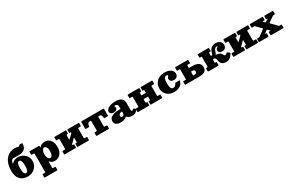

<svg xmlns="http://www.w3.org/2000/svg" viewBox="239 -2734 7443 4931"><g transform="rotate(-30 3960.5 -268.5)"><path d="M628 -782.5Q628.5 -714.5 606.2 -672.5Q584 -630.5 547.2 -608.2Q510.5 -586 466 -578Q421.5 -570 378 -570Q331.5 -570 296 -574Q260.5 -578 234 -575Q207.5 -572 189 -553Q170.5 -534 158.5 -487.5Q152.5 -464 156.8 -459.8Q161 -455.5 178 -474Q200.5 -498.5 243.2 -519.2Q286 -540 339 -540Q405 -540 458.2 -517.8Q511.5 -495.5 549.5 -457.5Q587.5 -419.5 607.8 -371Q628 -322.5 628 -270Q628 -190 590 -124.2Q552 -58.5 484.5 -19.2Q417 20 329 20Q182 20 103.5 -67Q25 -154 25 -315Q25 -433.5 54 -521Q83 -608.5 133.5 -666.2Q184 -724 249.8 -752.2Q315.5 -780.5 389 -780.5Q420.5 -780.5 446 -774.8Q471.5 -769 489.8 -764.8Q508 -760.5 518.5 -763.5Q529 -766.5 530.5 -783.5Q531.5 -792 533.2 -794.5Q535 -797 544.5 -797H615Q623.5 -797 625.8 -794.2Q628 -791.5 628 -782.5ZM255 -270Q255 -177 271.8 -128.5Q288.5 -80 329 -80Q366 -80 384.5 -126Q403 -172 403 -250Q403 -343 384.5 -391.5Q366 -440 329 -440Q288.5 -440 271.8 -394Q255 -348 255 -270Z M675.5 -441V-497.5Q675.5 -513 680.5 -516.5Q685.5 -520 700 -520H953Q963.5 -520 969.5 -516.8Q975.5 -513.5 975.5 -502V-475Q975.5 -454 992 -477Q1014 -506.5 1050 -523.2Q1086 -540 1141.5 -540Q1206 -540 1256.2 -507.8Q1306.5 -475.5 1335 -413.2Q1363.5 -351 1363.5 -261Q1363.5 -171 1332.2 -108.5Q1301 -46 1248.5 -13.5Q1196 19 1131.5 19Q1083 19 1050 4Q1017 -11 996 -37Q985 -50.5 980.2 -50.2Q975.5 -50 975.5 -13V129Q975.5 145 979.2 150Q983 155 1000 155H1048Q1058 155 1061.8 157.8Q1065.5 160.5 1065.5 171V239Q1065.5 254 1061 257Q1056.5 260 1041 260H698Q683 260 679.2 256Q675.5 252 675.5 238V174Q675.5 162.5 678.8 158.8Q682 155 694 155H741Q757.5 155 761.5 150.2Q765.5 145.5 765.5 128.5V-389Q765.5 -406.5 760.2 -410.8Q755 -415 738 -415H703Q684.5 -415 680 -419.2Q675.5 -423.5 675.5 -441ZM975.5 -261Q975.5 -190.5 1000.5 -146.8Q1025.5 -103 1063.5 -103Q1096.5 -103 1120 -146.8Q1143.5 -190.5 1143.5 -261Q1143.5 -331.5 1120 -375.2Q1096.5 -419 1063.5 -419Q1025.5 -419 1000.5 -375.2Q975.5 -331.5 975.5 -261Z M2061 -127.5Q2061 -114.5 2063.5 -109.8Q2066 -105 2079 -105H2138Q2146.5 -105 2148.8 -101.8Q2151 -98.5 2151 -90V-11Q2151 -3 2147.5 -1.5Q2144 0 2135.5 0H1812Q1804 0 1802.5 -3.8Q1801 -7.5 1801 -15.5V-90.5Q1801 -99 1803.2 -102Q1805.5 -105 1813.5 -105H1831Q1843 -105 1847 -108.2Q1851 -111.5 1851 -124.5V-229.5Q1851 -244 1849.5 -250.5Q1848 -257 1841 -250L1724.5 -134Q1721 -131 1718.8 -128Q1716.5 -125 1716.5 -118.5Q1716.5 -105 1737 -105H1748.5Q1758.5 -105 1762.2 -102Q1766 -99 1766 -88V-15Q1766 -6 1763.2 -3Q1760.5 0 1752 0H1430Q1421 0 1418.5 -3.2Q1416 -6.5 1416 -16V-89Q1416 -99.5 1420.2 -102.2Q1424.5 -105 1434 -105H1489Q1499 -105 1502.5 -107.2Q1506 -109.5 1506 -119V-393Q1506 -406 1503.5 -410.8Q1501 -415.5 1488 -415.5H1429Q1421 -415.5 1418.5 -418.8Q1416 -422 1416 -430.5V-509.5Q1416 -518 1419.8 -519.2Q1423.5 -520.5 1431.5 -520.5H1755Q1763 -520.5 1764.5 -517Q1766 -513.5 1766 -505V-430Q1766 -422 1763.8 -418.8Q1761.5 -415.5 1753.5 -415.5H1736Q1724 -415.5 1720 -412.2Q1716 -409 1716 -396V-296Q1716 -276.5 1717.5 -269.2Q1719 -262 1728.5 -271.5L1846.5 -388Q1849.5 -390.5 1850.2 -394.2Q1851 -398 1851 -400Q1851 -411.5 1846.2 -413.5Q1841.5 -415.5 1830 -415.5H1818.5Q1808.5 -415.5 1804.8 -418.5Q1801 -421.5 1801 -432.5V-505.5Q1801 -514.5 1803.8 -517.5Q1806.5 -520.5 1815 -520.5H2137Q2146 -520.5 2148.5 -517.2Q2151 -514 2151 -504.5V-431.5Q2151 -421 2147 -418.2Q2143 -415.5 2133 -415.5H2078Q2068.5 -415.5 2064.8 -413.2Q2061 -411 2061 -401.5Z M2366 -20.5V-87.5Q2366 -99.5 2371 -102.2Q2376 -105 2387 -105H2419Q2437 -105 2441.5 -109.5Q2446 -114 2446 -132.5V-392.5Q2446 -407 2442 -411Q2438 -415 2424 -415H2421Q2375.5 -415 2354.5 -389.8Q2333.5 -364.5 2331 -315.5Q2330.5 -304 2327.8 -299.5Q2325 -295 2312 -295H2228Q2215.5 -295 2213.2 -302.2Q2211 -309.5 2211 -320.5V-493.5Q2211 -511 2214.5 -515.5Q2218 -520 2235 -520H2865Q2879.5 -520 2882.8 -515.8Q2886 -511.5 2886 -496.5V-310.5Q2886 -299.5 2882.2 -297.2Q2878.5 -295 2867 -295H2785Q2771 -295 2768.8 -300.8Q2766.5 -306.5 2765.5 -318.5Q2763 -366 2744.5 -390.5Q2726 -415 2681 -415H2675Q2662 -415 2659 -411Q2656 -407 2656 -393.5V-133.5Q2656 -114.5 2660.2 -109.8Q2664.5 -105 2683 -105H2725Q2740 -105 2743 -100.5Q2746 -96 2746 -80.5V-21Q2746 -6 2738.2 -3Q2730.5 0 2717 0H2389Q2374.5 0 2370.2 -3.2Q2366 -6.5 2366 -20.5Z M2912 -123Q2912 -180 2949.8 -218Q2987.5 -256 3053.8 -275Q3120 -294 3206 -294H3240Q3248.5 -294 3250.8 -296Q3253 -298 3253 -307V-367Q3253 -406 3231 -425Q3209 -444 3175 -444Q3164 -444 3156.5 -441.2Q3149 -438.5 3149 -434Q3149 -428.5 3153.2 -424Q3157.5 -419.5 3161.8 -409.8Q3166 -400 3166 -378Q3166 -341.5 3133.8 -320.8Q3101.5 -300 3061 -300Q3015.5 -300 2983.8 -321.2Q2952 -342.5 2952 -383Q2952 -421.5 2983.2 -455Q3014.5 -488.5 3078.2 -509.2Q3142 -530 3240 -530Q3345 -530 3404 -485.8Q3463 -441.5 3463 -347V-136Q3463 -121 3470.8 -114Q3478.5 -107 3489 -107Q3499.5 -107 3509.5 -112.2Q3519.5 -117.5 3528 -133.5Q3533 -142 3539.5 -137L3596.5 -102Q3603 -98 3599.5 -90Q3588 -68 3566.5 -44.8Q3545 -21.5 3512.8 -5.8Q3480.5 10 3435 10H3434.5Q3381.5 10 3349 -1.8Q3316.5 -13.5 3294 -38.5Q3281.5 -52 3275.2 -53Q3269 -54 3260.5 -45.5Q3236 -21 3193.5 -5.5Q3151 10 3087 10Q3001.5 10 2956.8 -23.2Q2912 -56.5 2912 -123ZM3149 -143Q3149 -99.5 3192 -99.5Q3224.5 -99.5 3238.8 -120.5Q3253 -141.5 3253 -191V-208.5Q3253 -218.5 3243 -218.5H3239Q3216 -218.5 3195.5 -207.2Q3175 -196 3162 -178.8Q3149 -161.5 3149 -143Z M4234 -127.5Q4234 -114.5 4236.5 -109.8Q4239 -105 4252 -105H4311Q4319.5 -105 4321.8 -101.8Q4324 -98.5 4324 -90V-11Q4324 -3 4320.5 -1.5Q4317 0 4308.5 0H3985Q3977 0 3975.5 -3.8Q3974 -7.5 3974 -15.5V-90.5Q3974 -99 3976.2 -102Q3978.5 -105 3986.5 -105H4004Q4016 -105 4020 -108.2Q4024 -111.5 4024 -124.5V-200.5Q4024 -209.5 4021.2 -212.8Q4018.5 -216 4008.5 -216H3913.5Q3898.5 -216 3893.8 -212.5Q3889 -209 3889 -193V-125.5Q3889 -105 3910 -105H3921.5Q3931.5 -105 3935.2 -102Q3939 -99 3939 -88V-15Q3939 -6 3936.2 -3Q3933.5 0 3925 0H3603Q3594 0 3591.5 -3.2Q3589 -6.5 3589 -16V-89Q3589 -99.5 3593.2 -102.2Q3597.5 -105 3607 -105H3662Q3672 -105 3675.5 -107.2Q3679 -109.5 3679 -119V-392.5Q3679 -405.5 3676.5 -410.2Q3674 -415 3661 -415H3602Q3594 -415 3591.5 -418.2Q3589 -421.5 3589 -430V-509Q3589 -517.5 3592.8 -518.8Q3596.5 -520 3604.5 -520H3928Q3936 -520 3937.5 -516.5Q3939 -513 3939 -504.5V-429.5Q3939 -421.5 3936.8 -418.2Q3934.5 -415 3926.5 -415H3909Q3897 -415 3893 -411.8Q3889 -408.5 3889 -395.5V-347.5Q3889 -335 3892.2 -330.5Q3895.5 -326 3909 -326H4009Q4020.5 -326 4022.2 -328Q4024 -330 4024 -341V-394.5Q4024 -415 4003 -415H3991.5Q3981.5 -415 3977.8 -418Q3974 -421 3974 -432V-505Q3974 -514 3976.8 -517Q3979.5 -520 3988 -520H4310Q4319 -520 4321.5 -516.8Q4324 -513.5 4324 -504V-431Q4324 -420.5 4320 -417.8Q4316 -415 4306 -415H4251Q4241.5 -415 4237.8 -412.8Q4234 -410.5 4234 -401Z M4376.5 -250Q4376.5 -306.5 4396.8 -358.5Q4417 -410.5 4457 -451.2Q4497 -492 4556.8 -516Q4616.5 -540 4695.5 -540Q4776.5 -540 4831 -516Q4885.5 -492 4913 -453.8Q4940.5 -415.5 4940.5 -372Q4940.5 -313.5 4905 -281.8Q4869.5 -250 4817.5 -250Q4760 -250 4730.2 -277.8Q4700.5 -305.5 4700.5 -348Q4700.5 -373.5 4710.8 -387.2Q4721 -401 4731.2 -409.2Q4741.5 -417.5 4741.5 -426Q4741.5 -436 4731.5 -442.5Q4721.5 -449 4700.5 -449Q4652 -449 4631.8 -402.2Q4611.5 -355.5 4611.5 -270Q4611.5 -223 4618.5 -180.2Q4625.5 -137.5 4643.8 -110.2Q4662 -83 4696.5 -83Q4733.5 -83 4756.8 -102.5Q4780 -122 4798 -160.5Q4801.5 -168 4806.2 -170.5Q4811 -173 4822.5 -173H4920.5Q4933.5 -173 4936 -170.2Q4938.5 -167.5 4936 -157.5Q4920.5 -95 4882.8 -55.8Q4845 -16.5 4791.2 1.8Q4737.5 20 4674.5 20Q4574 20 4507.8 -18.2Q4441.5 -56.5 4409 -118.2Q4376.5 -180 4376.5 -250Z M5008 0Q5000 0 4998.2 -2.5Q4996.5 -5 4996.5 -13V-94Q4996.5 -101.5 5000.2 -103.2Q5004 -105 5010.5 -105H5075.5Q5083.5 -105 5085 -108Q5086.5 -111 5086.5 -118.5V-398Q5086.5 -407.5 5084.8 -411.2Q5083 -415 5073.5 -415H5009Q5001.5 -415 4999 -417Q4996.5 -419 4996.5 -427V-508Q4996.5 -516 4999.5 -518Q5002.5 -520 5010 -520H5373.5Q5383.5 -520 5385 -518Q5386.5 -516 5386.5 -505V-429.5Q5386.5 -419 5386.5 -417Q5386.5 -415 5376 -415H5309Q5301 -415 5298.8 -411.8Q5296.5 -408.5 5296.5 -400V-337.5Q5296.5 -328.5 5300.2 -326.8Q5304 -325 5313.5 -325H5413Q5515 -325 5576.5 -285Q5638 -245 5638 -155Q5638 -95 5610 -61.2Q5582 -27.5 5531.5 -13.8Q5481 0 5413 0ZM5330.5 -105Q5365 -105 5385.2 -114.2Q5405.5 -123.5 5405.5 -160Q5405.5 -197 5385.2 -208.5Q5365 -220 5330.5 -220H5321Q5303.5 -220 5300 -215Q5296.5 -210 5296.5 -192V-123Q5296.5 -111 5298.8 -108Q5301 -105 5313 -105Z M6406.5 -109Q6381 -71.5 6355.8 -42.2Q6330.5 -13 6296.5 3.5Q6262.5 20 6211.5 20Q6151 20 6116.8 3.5Q6082.5 -13 6066 -39.2Q6049.5 -65.5 6042.8 -95Q6036 -124.5 6031 -150.8Q6026 -177 6014.5 -193.5Q6003 -210 5976.5 -210H5964.5Q5948 -210 5945 -205.2Q5942 -200.5 5941.5 -184L5940.5 -122Q5940.5 -110.5 5944.5 -107.8Q5948.5 -105 5960.5 -105H5980Q5990.5 -105 5993 -99Q5995.5 -93 5995.5 -82V-19.5Q5995.5 0 5979 0H5692Q5675.5 0 5675.5 -19.5V-82Q5675.5 -93 5678 -99Q5680.5 -105 5691 -105H5710.5Q5722.5 -105 5726.5 -107.8Q5730.5 -110.5 5730.5 -122V-391.5Q5730.5 -409 5727.5 -412Q5724.5 -415 5707 -415H5686.5Q5677 -415 5671.2 -419Q5665.5 -423 5665.5 -436V-503Q5665.5 -514.5 5669 -517.2Q5672.5 -520 5683.5 -520H5982.5Q5994 -520 5997.2 -517.2Q6000.5 -514.5 6000.5 -503V-436Q6000.5 -423 5994.8 -419Q5989 -415 5979.5 -415H5965Q5947.5 -415 5944 -412Q5940.5 -409 5940.5 -391L5941.5 -329Q5942 -319.5 5943 -314.8Q5944 -310 5960 -310H5964Q5980 -310 5990 -329.8Q6000 -349.5 6008 -381Q6030.5 -465.5 6081 -501.2Q6131.5 -537 6210 -537Q6260.5 -537 6299 -518.2Q6337.5 -499.5 6359 -467Q6380.5 -434.5 6380.5 -393.5Q6380.5 -327.5 6343.5 -297.5Q6306.5 -267.5 6254 -267.5Q6209 -267.5 6180 -290.5Q6151 -313.5 6151 -353Q6151 -377.5 6160.2 -391.5Q6169.5 -405.5 6181.5 -413.5Q6193.5 -421.5 6202.8 -427Q6212 -432.5 6212 -440Q6212 -449.5 6196.5 -449.5Q6165.5 -449.5 6137.2 -425.8Q6109 -402 6098 -351Q6094 -331.5 6087.5 -316.2Q6081 -301 6067 -286.5Q6056 -274.5 6068 -271.8Q6080 -269 6103.8 -267.8Q6127.5 -266.5 6150.5 -259Q6183.5 -248.5 6200.5 -229.5Q6217.5 -210.5 6227.5 -190.8Q6237.5 -171 6248.5 -157.2Q6259.5 -143.5 6280 -143.5Q6290 -143.5 6301.5 -151Q6313 -158.5 6326 -175.5Q6330.5 -181.5 6336 -185Q6341.5 -188.5 6349.5 -182.5L6400.5 -145.5Q6415.5 -134.5 6413 -124.5Q6410.5 -114.5 6406.5 -109Z M7074.5 -127.5Q7074.5 -114.5 7077 -109.8Q7079.5 -105 7092.5 -105H7151.5Q7160 -105 7162.2 -101.8Q7164.5 -98.5 7164.5 -90V-11Q7164.5 -3 7161 -1.5Q7157.5 0 7149 0H6825.5Q6817.5 0 6816 -3.8Q6814.5 -7.5 6814.5 -15.5V-90.5Q6814.5 -99 6816.8 -102Q6819 -105 6827 -105H6844.5Q6856.5 -105 6860.5 -108.2Q6864.5 -111.5 6864.5 -124.5V-229.5Q6864.5 -244 6863 -250.5Q6861.5 -257 6854.5 -250L6738 -134Q6734.5 -131 6732.2 -128Q6730 -125 6730 -118.5Q6730 -105 6750.5 -105H6762Q6772 -105 6775.8 -102Q6779.5 -99 6779.5 -88V-15Q6779.5 -6 6776.8 -3Q6774 0 6765.5 0H6443.5Q6434.5 0 6432 -3.2Q6429.5 -6.5 6429.5 -16V-89Q6429.5 -99.5 6433.8 -102.2Q6438 -105 6447.5 -105H6502.5Q6512.5 -105 6516 -107.2Q6519.5 -109.5 6519.5 -119V-393Q6519.5 -406 6517 -410.8Q6514.5 -415.5 6501.5 -415.5H6442.5Q6434.5 -415.5 6432 -418.8Q6429.5 -422 6429.5 -430.5V-509.5Q6429.5 -518 6433.2 -519.2Q6437 -520.5 6445 -520.5H6768.5Q6776.5 -520.5 6778 -517Q6779.5 -513.5 6779.5 -505V-430Q6779.5 -422 6777.2 -418.8Q6775 -415.5 6767 -415.5H6749.5Q6737.5 -415.5 6733.5 -412.2Q6729.5 -409 6729.5 -396V-296Q6729.5 -276.5 6731 -269.2Q6732.5 -262 6742 -271.5L6860 -388Q6863 -390.5 6863.8 -394.2Q6864.5 -398 6864.5 -400Q6864.5 -411.5 6859.8 -413.5Q6855 -415.5 6843.5 -415.5H6832Q6822 -415.5 6818.2 -418.5Q6814.5 -421.5 6814.5 -432.5V-505.5Q6814.5 -514.5 6817.2 -517.5Q6820 -520.5 6828.5 -520.5H7150.5Q7159.5 -520.5 7162 -517.2Q7164.5 -514 7164.5 -504.5V-431.5Q7164.5 -421 7160.5 -418.2Q7156.5 -415.5 7146.5 -415.5H7091.5Q7082 -415.5 7078.2 -413.2Q7074.5 -411 7074.5 -401.5Z M7637 -382.5 7663 -396.5Q7672.5 -402 7679.8 -408.5Q7687 -415 7678 -415H7653Q7644.5 -415 7642.2 -418.2Q7640 -421.5 7640 -429.5V-499.5Q7640 -511.5 7642.5 -515.8Q7645 -520 7657 -520H7886Q7898.5 -520 7901.2 -516Q7904 -512 7904 -499V-436Q7904 -421 7899.5 -418Q7895 -415 7880 -415H7854Q7840.5 -415 7833.8 -408Q7827 -401 7818 -395L7708 -321Q7691 -308.5 7681 -303Q7671 -297.5 7671 -287Q7671 -276 7687 -263.5Q7703 -251 7718 -235L7833.5 -115Q7838.5 -110 7841.8 -107.5Q7845 -105 7856 -105H7912.5Q7918.5 -105 7919.8 -101.8Q7921 -98.5 7921 -92V-14Q7921 0 7909 0H7547Q7538.5 0 7536.8 -3.8Q7535 -7.5 7535 -16V-85Q7535 -97 7537.8 -101Q7540.5 -105 7552 -105H7574Q7587.5 -105 7590.8 -107Q7594 -109 7588.5 -115L7555.5 -149Q7543.5 -161.5 7536 -169.8Q7528.5 -178 7521.5 -178Q7515.5 -178 7509 -171.2Q7502.5 -164.5 7490 -155L7442.5 -119Q7434.5 -113 7431.8 -109Q7429 -105 7441 -105H7454Q7464.5 -105 7470.2 -102.8Q7476 -100.5 7476 -89V-21.5Q7476 -7.5 7472.8 -3.8Q7469.5 0 7456 0H7201Q7191 0 7189 -4Q7187 -8 7187 -18V-88.5Q7187 -98 7189 -101.5Q7191 -105 7200 -105H7246Q7259 -105 7264.2 -107.5Q7269.5 -110 7276 -115L7424 -227.5Q7436.5 -237 7444.5 -241.2Q7452.5 -245.5 7452.5 -254.5Q7452.5 -265 7440 -273.2Q7427.5 -281.5 7414.5 -295L7310 -403Q7303.5 -410 7298.2 -412.5Q7293 -415 7278 -415H7225Q7214 -415 7212 -417Q7210 -419 7210 -430V-506.5Q7210 -516.5 7214 -518.2Q7218 -520 7228 -520H7582Q7590 -520 7595.5 -517.8Q7601 -515.5 7601 -507V-427.5Q7601 -415 7587 -415H7549Q7536.5 -415 7535.2 -407.8Q7534 -400.5 7541.5 -396.5L7560.5 -381Q7573.5 -370.5 7579.8 -365.5Q7586 -360.5 7596.5 -360.5Q7606.5 -360.5 7615.5 -368.2Q7624.5 -376 7637 -382.5Z"/></g></svg>

Font: Besley* Fatface
Style: Regular
Weight: 900
Designer: Owen Earl
Foundry: indestructible type*
Version: Version 3.000; ttfautohint (v1.8.3)